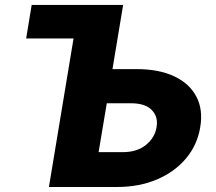

<svg xmlns="http://www.w3.org/2000/svg" viewBox="-20 -747 862 767"><path d="M84.5 -593.4 106.5 -727.3H471.9L429.3 -470.9H525.9Q615.1 -470.9 676 -442.1Q736.9 -413.4 764.4 -361.2Q791.9 -308.9 779.8 -238.3Q768.1 -167.6 723 -114Q677.9 -60.4 607.1 -30.2Q536.2 0 447.1 0H175.4L273.8 -593.4ZM406.6 -334.5 373.9 -139.2H470.2Q528.1 -139.2 563.6 -168.5Q599.1 -197.8 605.5 -239.7Q612.6 -279.8 586.6 -307.2Q560.7 -334.5 502.8 -334.5Z"/></svg>

Font: Inter UI Extra Bold
Style: Italic
Weight: 800
Italic angle: 9.39999°
Designer: Rasmus Andersson
Foundry: rsms
Version: 3.2;8d6f07862